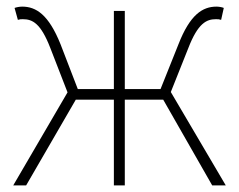

<svg xmlns="http://www.w3.org/2000/svg" viewBox="-20 -560 721 580"><path d="M496 -282 549 -415C578 -490 604 -502 632 -502C640 -502 641 -502 648 -500L656 -536C652 -538 642 -540 634 -540C592 -540 554 -516 519 -426L465 -291H357V-527H324V-291H215L163 -426C127 -516 89 -540 47 -540C39 -540 29 -538 24 -536L34 -500C41 -502 42 -502 49 -502C78 -502 103 -490 132 -415L184 -281L20 0H59L209 -259H324V0H357V-259H473L621 0H662Z"/></svg>

Font: Source Han Sans CN ExtraLight
Style: Regular
Weight: 250
Designer: Ryoko NISHIZUKA (kana & ideographs); Paul D. Hunt (Latin, Greek & Cyrillic); Wenlong ZHANG (bopomofo); Sandoll Communica
Foundry: Adobe Systems Incorporated
Version: Version 1.004;PS 1.004;hotconv 16.6.51;makeotf.lib2.5.65220